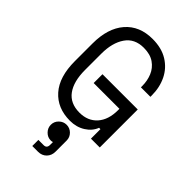

<svg xmlns="http://www.w3.org/2000/svg" viewBox="-294 -811 1201 1201"><g transform="rotate(45 306.0 -211.0)"><path d="M301 14Q189 14 124 -59.5Q59 -133 59 -272V-428Q59 -563 124.5 -638.5Q190 -714 305 -714Q385 -714 440 -680Q495 -646 523 -588.5Q551 -531 551 -460V-448H467V-460Q467 -506 450.5 -546Q434 -586 398 -611Q362 -636 305 -636Q224 -636 183.5 -577Q143 -518 143 -422V-278Q143 -176 184 -120Q225 -64 307 -64Q381 -64 424 -112.5Q467 -161 467 -246V-258H239V-336H551V0H473V-84H461Q445 -41 401.5 -13.5Q358 14 301 14ZM246 292V238H293Q320 238 320 208V183Q313 186 303 186Q275 186 254.5 165Q234 144 234 116Q234 87 255 66.5Q276 46 304 46Q333 46 353.5 66.5Q374 87 374 116V214Q374 248 352.5 270Q331 292 297 292Z"/></g></svg>

Font: Space Mono
Style: Regular
Weight: 400
Monospace: yes
Designer: Colophon Foundry + Benjamin Critton
Foundry: Colophon Foundry & Benjamin Critton
Version: Version 1.003; ttfautohint (v1.8.4.7-5d5b)